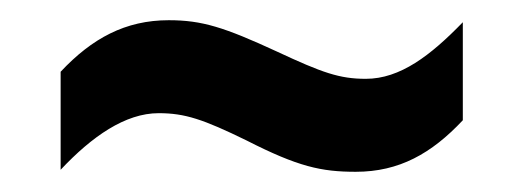

<svg xmlns="http://www.w3.org/2000/svg" viewBox="-20 -418 518 190"><path d="M40 -347V-250C71 -283 104 -306 137 -306C163 -306 181 -300 224 -279C275 -253 298 -248 332 -248C375 -248 407 -266 438 -299V-396C406 -363 376 -340 342 -340C316 -340 299 -346 254 -367C202 -391 180 -398 147 -398C104 -398 71 -380 40 -347Z"/></svg>

Font: Noto Sans Devanagari UI Condensed SemiBold
Style: Regular
Weight: 600
Width: 3
Designer: Jelle Bosma - Monotype Design Team
Foundry: Monotype Imaging Inc.
Version: Version 2.003